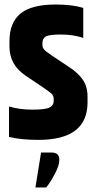

<svg xmlns="http://www.w3.org/2000/svg" viewBox="-20 -615 428 851"><path d="M208 61Q243 61 243 93Q243 118 223.5 155Q204 192 185 216H137L162 61ZM22 -434Q22 -514 70.5 -554.5Q119 -595 227 -595Q301 -595 349 -580V-447Q304 -462 250.5 -462Q197 -462 182.5 -453Q168 -444 168 -424V-416Q168 -404 175.5 -395.5Q183 -387 208 -370L289 -316Q327 -291 347.5 -261Q368 -231 368 -186V-161Q368 5 150 5Q74 5 20 -8V-143Q67 -129 124 -129Q181 -129 199.5 -138.5Q218 -148 218 -167V-176Q218 -191 208 -200Q196 -212 93 -280Q22 -328 22 -408Z"/></svg>

Font: Khand
Style: Bold
Weight: 700
Designer: Devanagari: Sanchit Sawaria, Jyotish Sonowal; Latin: Satya Rajpurohit
Foundry: Indian Type Foundry
Version: Version 1.101;PS 1.0;hotconv 1.0.78;makeotf.lib2.5.61930; tt